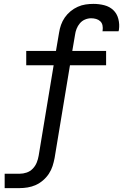

<svg xmlns="http://www.w3.org/2000/svg" viewBox="-20 -763 640 988"><path d="M4 205V131H81Q99 131 117 125Q135 119 148.5 105Q162 91 169 73.5Q176 56 179 38L256 -427H115V-501H268L284 -595Q287 -615 294 -635Q301 -655 313.5 -673Q326 -691 343 -705Q360 -719 380 -728Q400 -737 420.5 -740Q441 -743 461 -743Q490 -743 517 -736Q544 -729 563 -711Q582 -693 589 -665.5Q596 -638 592 -610Q591 -608 591 -606Q591 -604 590 -602H507Q508 -603 508 -604Q508 -605 508 -606Q510 -619 507.5 -632Q505 -645 496 -653.5Q487 -662 474.5 -665.5Q462 -669 449 -669Q433 -669 417.5 -662.5Q402 -656 391 -643Q380 -630 374 -614.5Q368 -599 366 -583L352 -501H526V-427H340L261 50Q257 71 250.5 91.5Q244 112 231.5 131Q219 150 201.5 165Q184 180 164 189Q144 198 122.5 201.5Q101 205 81 205Z"/></svg>

Font: Iosevka Curly Slab ExObl
Style: Regular
Weight: 400
Width: 7
Italic angle: -9°
Monospace: yes
Designer: Belleve Invis
Foundry: Belleve Invis
Version: Version 11.1.0; ttfautohint (v1.8.3)